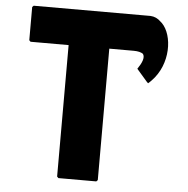

<svg xmlns="http://www.w3.org/2000/svg" viewBox="-57 -888 929 950"><g transform="rotate(5 408.0 -412.5)"><path d="M72 -832 65 -825V-660L72 -653H261V0L268 7H456L463 0V-653H584C606 -653 621 -649 631 -642C643 -625 632 -598 610 -566L662 -506L669 -499C672 -501 674 -503 677 -506L678 -507L685 -514C772 -602 767 -746 711 -802L703 -809C689 -823 672 -831 652 -832Z"/></g></svg>

Font: Hussar Woodtype
Style: Blk
Weight: 900
Foundry: Cannot Into Space Fonts
Version: Version 1.07